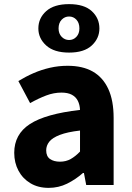

<svg xmlns="http://www.w3.org/2000/svg" viewBox="-20 -897 638 931"><path d="M216 14Q165 14 127.5 -8.5Q90 -31 69.5 -69.5Q49 -108 49 -156Q49 -246 125 -295.5Q201 -345 368 -364Q367 -389 357.5 -408Q348 -427 328.5 -437.5Q309 -448 278 -448Q241 -448 204 -434Q167 -420 126 -397L69 -504Q105 -526 143 -542.5Q181 -559 222.5 -568.5Q264 -578 308 -578Q381 -578 430 -550Q479 -522 505 -466Q531 -410 531 -325V0H398L387 -58H382Q347 -27 305.5 -6.5Q264 14 216 14ZM271 -113Q300 -113 323 -126Q346 -139 368 -162V-264Q307 -257 270.5 -243Q234 -229 219 -210Q204 -191 204 -168Q204 -139 222.5 -126Q241 -113 271 -113ZM315 -642Q242 -642 204 -676.5Q166 -711 166 -759Q166 -809 204 -843Q242 -877 315 -877Q388 -877 425 -843Q462 -809 462 -759Q462 -711 425 -676.5Q388 -642 315 -642ZM315 -703Q336 -703 350.5 -718.5Q365 -734 365 -759Q365 -786 350.5 -801.5Q336 -817 315 -817Q294 -817 279 -801.5Q264 -786 264 -759Q264 -734 279 -718.5Q294 -703 315 -703Z"/></svg>

Font: Noto Sans JP Thin ExtraBold
Style: Regular
Weight: 800
Version: Version 2.004-H2;hotconv 1.0.118;makeotfexe 2.5.65603